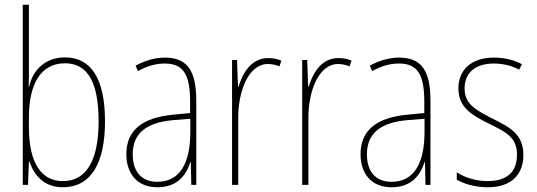

<svg xmlns="http://www.w3.org/2000/svg" viewBox="-20 -780 2266 810"><path d="M102 -494V-760H76V0H98L102 -99H104C126 -35 170 10 245 10C364 10 423 -92 423 -268C423 -445 366 -538 254 -538C174 -538 118 -487 103 -414H101C102 -436 102 -469 102 -494ZM254 -513C352 -513 396 -429 396 -268C396 -99 342 -16 245 -16C157 -16 102 -88 102 -243V-285C102 -424 151 -513 254 -513Z M675 -537C634 -537 590 -524 552 -503L562 -480C605 -504 642 -512 675 -512C750 -512 782 -471 782 -351V-303L709 -296C585 -284 513 -234 513 -129C513 -53 554 10 644 10C730 10 766 -43 783 -96H785L787 0H808V-356C808 -486 767 -537 675 -537ZM709 -273 783 -279V-220C782 -98 743 -13 644 -13C578 -13 540 -55 540 -129C540 -219 599 -263 709 -273Z M1111 -535C1039 -535 1003 -470 986 -414H984L980 -527H959V0H985V-283C985 -394 1027 -510 1111 -510C1130 -510 1146 -505 1159 -500L1167 -524C1150 -532 1130 -535 1111 -535Z M1407 -535C1335 -535 1299 -470 1282 -414H1280L1276 -527H1255V0H1281V-283C1281 -394 1323 -510 1407 -510C1426 -510 1442 -505 1455 -500L1463 -524C1446 -532 1426 -535 1407 -535Z M1663 -537C1622 -537 1578 -524 1540 -503L1550 -480C1593 -504 1630 -512 1663 -512C1738 -512 1770 -471 1770 -351V-303L1697 -296C1573 -284 1501 -234 1501 -129C1501 -53 1542 10 1632 10C1718 10 1754 -43 1771 -96H1773L1775 0H1796V-356C1796 -486 1755 -537 1663 -537ZM1697 -273 1771 -279V-220C1770 -98 1731 -13 1632 -13C1566 -13 1528 -55 1528 -129C1528 -219 1587 -263 1697 -273Z M2188 -126C2188 -218 2126 -245 2053 -282C1984 -318 1940 -342 1940 -407C1940 -476 1989 -512 2063 -512C2102 -512 2143 -502 2170 -486L2182 -509C2151 -526 2109 -537 2064 -537C1965 -537 1914 -482 1914 -408C1914 -324 1972 -294 2047 -256C2115 -223 2161 -200 2161 -128C2161 -57 2122 -16 2037 -16C1989 -16 1943 -30 1907 -53V-22C1934 -6 1981 10 2037 10C2138 10 2188 -44 2188 -126Z"/></svg>

Font: Noto Sans Devanagari Condensed Thin
Style: Regular
Weight: 100
Width: 3
Designer: Jelle Bosma - Monotype Design Team
Foundry: Monotype Imaging Inc.
Version: Version 2.004